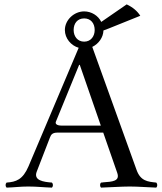

<svg xmlns="http://www.w3.org/2000/svg" viewBox="-20 -851 739 876"><path d="M148 -69 208 -224C213 -237 219 -246 243 -246H451L515 -62C528 -24 493 -22 450 -19C447 -18 444 -18 441 -18C435 -12 435 -1 441 5C478 4 533 0 572 0C613 0 656 4 693 5C699 -1 699 -12 693 -18C654 -22 621 -25 603 -76L401 -637C430 -651 451 -680 452 -712C458 -714 466 -717 476 -721L620 -779C607 -800 586 -818 558 -831L442 -751C428 -780 397 -799 364 -799C318 -799 276 -760 276 -714C276 -676 304 -643 339 -633L110 -92C84 -31 53 -21 10 -18C4 -12 4 -1 10 5C47 4 70 0 109 0C150 0 180 4 217 5C223 -1 223 -12 217 -18C179 -21 131 -27 148 -69ZM261 -278C239 -278 231 -286 235 -296L341 -555H344L440 -278ZM364 -767C394 -767 412 -745 412 -714C412 -686 395 -661 364 -661C333 -661 316 -686 316 -714C316 -744 333 -767 364 -767Z"/></svg>

Font: Libertinus Serif Display
Style: Regular
Weight: 400
Designer: Philipp H. Poll, Khaled Hosny
Foundry: Caleb Maclennan
Version: Version 7.050;RELEASE